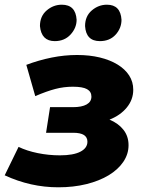

<svg xmlns="http://www.w3.org/2000/svg" viewBox="-44 -786 614 817"><path d="M204 11Q86 11 -24 -40L35 -161Q70 -144 116.5 -134.5Q163 -125 211 -125Q268 -125 298 -140.5Q328 -156 328 -183Q328 -221 268 -221H152L169 -330H266Q304 -330 324.5 -341.5Q345 -353 345 -375Q345 -396 326.5 -406.5Q308 -417 266 -417Q228 -417 191.5 -407.5Q155 -398 106 -377L68 -510Q121 -530 175.5 -541Q230 -552 284 -552Q337 -552 380.5 -541.5Q424 -531 456 -511.5Q488 -492 505.5 -465Q523 -438 523 -404Q523 -362 495.5 -328.5Q468 -295 422 -277Q460 -261 481.5 -233.5Q503 -206 503 -168Q503 -130 480.5 -97Q458 -64 418 -40Q378 -16 323.5 -2.5Q269 11 204 11ZM189 -611Q132 -611 126 -675Q126 -717 154.5 -741.5Q183 -766 219 -766Q278 -766 282 -702Q282 -667 256.2 -639Q230.5 -611 189 -611ZM381 -611Q322 -611 318 -675Q318 -717 346.5 -741.5Q375 -766 411 -766Q469 -766 473 -702Q473 -666 448 -638.5Q423 -611 381 -611Z"/></svg>

Font: Argentum Sans
Style: Bold Italic
Weight: 700
Italic angle: -11°
Designer: Julieta Ulanovsky (font), Cristiano Sobral (main changes and remaster)
Foundry: Julieta Ulanovsky (font), Cristiano Sobral (main changes and remaster)
Version: Version 2.007;June 15, 2022;FontCreator 14.0.0.2814 64-bit; 